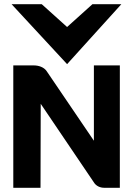

<svg xmlns="http://www.w3.org/2000/svg" viewBox="-20 -890 619 910"><path d="M298 -586 555 -870H418L298 -762L178 -870H35ZM424 -27C435 -8 455 0 474 0H548V-580H425V-223L201 -553C188 -572 163 -580 140 -580H43V0H172L173 -398Z"/></svg>

Font: Charger
Style: Hemi
Weight: 900
Designer: Jasper
Foundry: Cannot Into Space Fonts
Version: Version 0.99